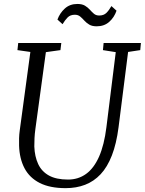

<svg xmlns="http://www.w3.org/2000/svg" viewBox="-20 -966 751 996"><path d="M644.5 -696.5 595 -306Q584 -220.5 560.5 -160Q537 -99.5 502 -62.2Q467 -25 421.5 -7.5Q376 10 320.5 10Q239 10 186.2 -16.8Q133.5 -43.5 107.2 -93.2Q81 -143 79 -210.5Q78.5 -229 79 -249Q79.5 -269 82.5 -290L137.5 -696.5L70.5 -706L74.5 -743H298L293.5 -706L218 -695.5L163.5 -296.5Q160 -271 159 -249Q158 -227 158 -206Q160 -154 178 -115.2Q196 -76.5 233.8 -55.5Q271.5 -34.5 333 -34.5Q386 -34.5 426.5 -63.8Q467 -93 493.8 -153.2Q520.5 -213.5 532 -306L580.5 -695.5L514 -706L517.5 -743H711L707.5 -706ZM481.5 -829.5Q457.5 -829.5 442.8 -838.5Q428 -847.5 417.5 -859.2Q407 -871 396 -880.2Q385 -889.5 368.5 -889.5Q344.5 -889.5 330.8 -875.5Q317 -861.5 304.5 -840.5L278 -864.5Q290.5 -898.5 316.5 -922Q342.5 -945.5 381.5 -945.5Q406 -945.5 420.8 -936.5Q435.5 -927.5 446 -915.8Q456.5 -904 467.2 -894.8Q478 -885.5 494.5 -885.5Q518 -885.5 531.8 -899Q545.5 -912.5 558 -934.5L584.5 -910.5Q572.5 -875.5 546.5 -852.5Q520.5 -829.5 481.5 -829.5Z"/></svg>

Font: Merriweather 36pt Light
Style: Italic
Weight: 300
Italic angle: -7.8°
Version: Version 2.101